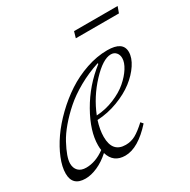

<svg xmlns="http://www.w3.org/2000/svg" viewBox="-142 -728 864 872"><g transform="rotate(-30 290.5 -292.0)"><path d="M345.2 -563 354.5 -595.2H583L571.3 -563ZM65.9 11.2Q-2 11.2 -2 -53.7Q-2 -88.4 15.4 -131.3Q32.7 -174.3 62.7 -217.5Q92.8 -260.7 135.5 -302Q178.2 -343.3 226.1 -374.8Q273.9 -406.2 330.3 -425.5Q386.7 -444.8 440.9 -444.8Q522.9 -444.8 522.9 -389.2Q522.9 -358.9 500.7 -325.2Q478.5 -291.5 441.9 -263.2Q405.3 -234.9 353 -215.1Q300.8 -195.3 245.1 -192.4Q231 -148.4 231 -111.8Q231 -30.3 300.3 -30.3Q328.1 -30.3 351.8 -43.2Q375.5 -56.2 408.2 -86.4L418.5 -74.2Q341.8 11.2 274.4 11.2Q212.4 11.2 195.3 -47.9Q163.6 -19 129.4 -3.9Q95.2 11.2 65.9 11.2ZM445.8 -420.4Q404.3 -420.4 344.2 -356.2Q284.2 -292 252.4 -211.9Q300.8 -214.8 345.2 -233.2Q389.6 -251.5 418.9 -276.9Q448.2 -302.2 465.6 -329.8Q482.9 -357.4 482.9 -379.9Q482.9 -397.5 472.9 -408.9Q462.9 -420.4 445.8 -420.4ZM38.1 -83.5Q38.1 -59.1 52.2 -44.7Q66.4 -30.3 93.3 -30.3Q142.6 -30.3 191.4 -65.9Q189.5 -76.2 189.5 -91.3Q189.5 -165 241.2 -256.1Q293 -347.2 375.5 -411.1L374.5 -415.5Q317.4 -397 266.8 -368.4Q216.3 -339.8 180.7 -308.3Q145 -276.9 116.7 -243.4Q88.4 -210 71.8 -179Q55.2 -147.9 46.6 -123.8Q38.1 -99.6 38.1 -83.5Z"/></g></svg>

Font: Elstob ExtraLight
Style: Italic
Weight: 200
Italic angle: -20°
Designer: Peter S. Baker
Version: Version 1.015